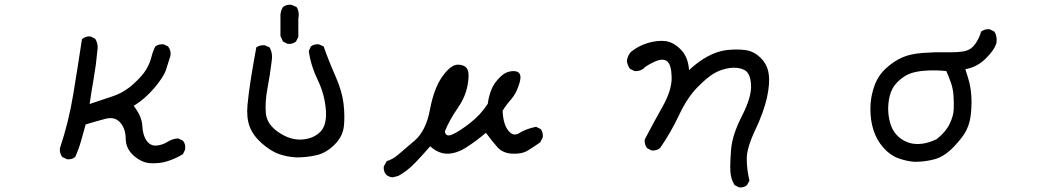

<svg xmlns="http://www.w3.org/2000/svg" viewBox="-20 -676 4540 827"><path d="M628 27Q591 25 556.5 -5Q522 -35 521.5 -78.5Q521 -122 497.5 -148.5Q474 -175 433 -164Q392 -153 349 -140Q339 -104 329 -68.5Q319 -33 304 0Q290 12 269 10L248 0Q236 -16 238 -37Q276 -151 295.5 -269.5Q315 -388 333 -507Q349 -521 370 -519L390 -509Q405 -485 399 -454Q394 -397 384 -340.5Q374 -284 366 -228Q417 -245 466 -261.5Q515 -278 555 -314.5Q595 -351 610.5 -378Q626 -405 632 -429.5Q638 -454 649 -476Q663 -487 685 -485L704 -476Q718 -458 714 -435Q704 -403 694.5 -374Q685 -345 645 -297.5Q605 -250 556 -220Q591 -175 593 -134Q595 -93 611.5 -70Q628 -47 653.5 -49Q679 -51 700.5 -64.5Q722 -78 747 -80L768 -70Q781 -55 777 -31L768 -12Q735 8 701 18.5Q667 29 628 27Z M1257 2Q1217 0 1181.5 -12.5Q1146 -25 1108 -58.5Q1070 -92 1055.5 -130.5Q1041 -169 1046 -223.5Q1051 -278 1061.5 -342.5Q1072 -407 1084 -472Q1100 -483 1121 -481L1141 -472Q1156 -446 1150 -411Q1143 -353 1132 -295Q1121 -237 1125 -189Q1129 -141 1179.5 -106.5Q1230 -72 1279.5 -75Q1329 -78 1359 -107.5Q1389 -137 1383.5 -204Q1378 -271 1348.5 -331.5Q1319 -392 1310 -456L1319 -476Q1333 -487 1354 -485L1374 -476Q1397 -411 1425.5 -346.5Q1454 -282 1460 -227.5Q1466 -173 1461 -130.5Q1456 -88 1421 -53Q1386 -18 1345 -8Q1304 2 1257 2ZM1219 -487 1199 -497 1188 -521V-599Q1186 -626 1199 -646Q1215 -658 1236 -655L1257 -646Q1271 -626 1265 -595V-517L1255 -497Q1240 -485 1219 -487Z M1670 88Q1654 86 1643 76Q1631 62 1633 41L1646 18Q1672 10 1693.5 -8.5Q1715 -27 1765 -69.5Q1815 -112 1832 -204Q1849 -296 1886 -347.5Q1923 -399 1954.5 -397.5Q1986 -396 1994.5 -374.5Q2003 -353 1993 -304Q1983 -255 1950 -208Q1917 -161 1896 -110Q1900 -84 1929 -97Q1958 -110 2004 -145.5Q2050 -181 2081 -229Q2085 -261 2096.5 -290Q2108 -319 2135.5 -345.5Q2163 -372 2197 -369.5Q2231 -367 2218.5 -321.5Q2206 -276 2181.5 -248Q2157 -220 2145 -199Q2147 -142 2169 -114Q2191 -86 2217 -103Q2243 -120 2289 -130L2309 -120Q2320 -106 2318 -85L2307 -63Q2280 -44 2254 -28Q2228 -12 2187 -14Q2146 -16 2123 -41.5Q2100 -67 2073 -104Q2032 -69 1989 -41.5Q1946 -14 1907 -14Q1868 -14 1833 -46Q1802 -10 1768 25.5Q1734 61 1695 82Z M3163 131 3144 121Q3128 96 3126 63.5Q3124 31 3129 -32Q3134 -95 3176 -177Q3218 -259 3215 -310.5Q3212 -362 3185.5 -375Q3159 -388 3123 -383Q3087 -378 3056.5 -360.5Q3026 -343 2983 -299Q2940 -255 2905 -180.5Q2870 -106 2823 -38Q2808 -26 2786 -28L2767 -38Q2755 -54 2757 -75Q2794 -146 2834 -217Q2874 -288 2873 -342.5Q2872 -397 2853.5 -412Q2835 -427 2798 -409.5Q2761 -392 2751 -380Q2734 -368 2713 -370L2693 -380Q2682 -396 2680 -415Q2684 -437 2697 -452Q2730 -479 2771 -491Q2812 -503 2846 -499Q2880 -495 2912 -463Q2944 -431 2948 -374Q2987 -411 3029 -433.5Q3071 -456 3112 -460.5Q3153 -465 3189.5 -460.5Q3226 -456 3255.5 -427.5Q3285 -399 3291 -358Q3297 -317 3283.5 -255.5Q3270 -194 3233 -116Q3196 -38 3196.5 9Q3197 56 3208 102L3198 121Q3185 133 3163 131Z M3919 21Q3882 18 3847.5 5Q3813 -8 3784.5 -40.5Q3756 -73 3742.5 -115Q3729 -157 3729 -207Q3729 -257 3745.5 -304Q3762 -351 3796.5 -382Q3831 -413 3866 -428.5Q3901 -444 3954.5 -448Q4008 -452 4059 -451Q4110 -450 4136.5 -456Q4163 -462 4180.5 -486.5Q4198 -511 4206 -540Q4222 -552 4243 -550L4263 -540Q4276 -521 4272 -491Q4263 -460 4225 -423Q4187 -386 4138 -378Q4147 -351 4154 -325.5Q4161 -300 4163.5 -266.5Q4166 -233 4162.5 -191Q4159 -149 4143.5 -117Q4128 -85 4088 -43.5Q4048 -2 4007 9.5Q3966 21 3919 21ZM4015 -77Q4054 -108 4070.5 -142.5Q4087 -177 4088 -206Q4089 -235 4087 -264.5Q4085 -294 4076 -319.5Q4067 -345 4056 -370Q4008 -375 3963.5 -371.5Q3919 -368 3893.5 -356.5Q3868 -345 3844.5 -321.5Q3821 -298 3812.5 -263.5Q3804 -229 3806 -195Q3808 -161 3818.5 -133.5Q3829 -106 3849.5 -87.5Q3870 -69 3895.5 -61Q3921 -53 3952 -57Q3983 -61 4015 -77Z"/></svg>

Font: Kosefont JP
Style: Regular
Weight: 400
Designer: Nozomi Seto 瀬戸のぞみ
Version: Version 3.00;June 19, 2020